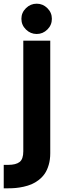

<svg xmlns="http://www.w3.org/2000/svg" viewBox="-30 -770 346 1040"><path d="M168.9 -585.9Q135.3 -585.9 110.6 -610.1Q85.9 -634.3 85.9 -668Q85.9 -701.7 110.6 -725.8Q135.3 -750 168.9 -750Q202.1 -750 226.6 -725.8Q251 -701.7 251 -668Q251 -634.3 226.6 -610.1Q202.1 -585.9 168.9 -585.9ZM-9.8 250V123H14.2Q56.2 123 76.2 107.4Q96.2 91.8 96.2 49.8V-549.8H242.2V60.1Q242.2 94.7 233.9 123Q225.6 151.4 212.4 170.7Q199.2 189.9 179.9 204.8Q160.6 219.7 140.9 228Q121.1 236.3 97.7 241.5Q74.2 246.6 54.7 248.3Q35.2 250 14.2 250Z"/></svg>

Font: Oakes Grotesk Bold
Style: Regular
Weight: 700
Designer: Samuel Oakes
Foundry: Samuel Oakes
Version: Version 1.000;PS 001.000;hotconv 1.0.88;makeotf.lib2.5.64775